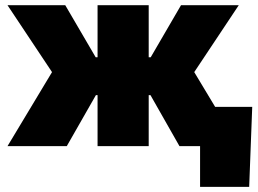

<svg xmlns="http://www.w3.org/2000/svg" viewBox="-20 -561 990 737"><path d="M8.8 0 179.7 -284.2 8.8 -541H230.5L347.2 -341.3H354.5V-541H550.8V-341.3H558.6L674.8 -541H896.5L725.6 -284.2L896.5 0H668.9L557.6 -195.8H550.8V0H354.5V-195.8H348.1L236.3 0ZM748 156.2V0H701.2V-150.9H948.2L936.5 156.2Z"/></svg>

Font: Inter 17pt Black
Style: Regular
Weight: 900
Version: Version 4.001;git-66647c0bb